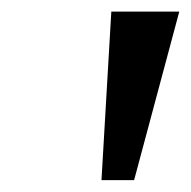

<svg xmlns="http://www.w3.org/2000/svg" viewBox="-20 -747 324 326"><path d="M152.3 -441.1H207.7L284.4 -727.3H169Z"/></svg>

Font: Margiela Sans Medium
Style: Italic
Weight: 500
Italic angle: -9.39999°
Designer: Stefan Endress, Andreas Faust
Version: Version 1.100;FEAKit 1.0